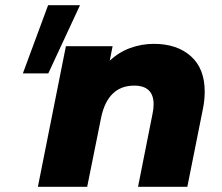

<svg xmlns="http://www.w3.org/2000/svg" viewBox="-20 -720 855 740"><path d="M165.4 -700H288.4L166.1 -437H68.1ZM769 -367Q769 -334 762 -300L702 0H512L568 -282Q572 -299 572 -318Q572 -390 497 -390Q447 -390 415 -359.5Q383 -329 370 -268L316 0H126L234 -542H414L403 -486Q438 -519 482 -535Q526 -551 573 -551Q662 -551 715.5 -503.5Q769 -456 769 -367Z"/></svg>

Font: Idrija
Style: Italic
Weight: 800
Italic angle: -11.3°
Designer: Julieta Ulanovsky
Foundry: Julieta Ulanovsky
Version: Version 7.200